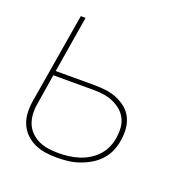

<svg xmlns="http://www.w3.org/2000/svg" viewBox="-101 -615 702 718"><g transform="rotate(20 250.0 -256.0)"><path d="M198 8Q174 8 151 4.5Q128 1 108 -8.5Q88 -18 72.5 -33.5Q57 -49 48.5 -69.5Q40 -90 39 -113.5Q38 -137 42 -161L102 -520H121L84 -295H239Q262 -295 285 -292Q308 -289 328.5 -280.5Q349 -272 366 -258Q383 -244 392.5 -224.5Q402 -205 404 -182Q406 -159 402 -136Q399 -114 390 -92.5Q381 -71 365 -53.5Q349 -36 328.5 -24Q308 -12 286 -4.5Q264 3 242 5.5Q220 8 198 8ZM198 -10Q218 -10 238 -12.5Q258 -15 277.5 -21Q297 -27 315.5 -38Q334 -49 348.5 -64.5Q363 -80 371.5 -99.5Q380 -119 383 -139Q386 -159 384.5 -179Q383 -199 374 -216Q365 -233 350 -245Q335 -257 317 -264.5Q299 -272 279.5 -274.5Q260 -277 239 -277H81L62 -158Q58 -137 59 -116.5Q60 -96 67 -78Q74 -60 88 -46Q102 -32 119.5 -24Q137 -16 157 -13Q177 -10 198 -10Z"/></g></svg>

Font: Iosevka SS04 Thin
Style: Italic
Weight: 100
Italic angle: -9°
Monospace: yes
Designer: Belleve Invis
Foundry: Belleve Invis
Version: Version 19.0.0; ttfautohint (v1.8.4)